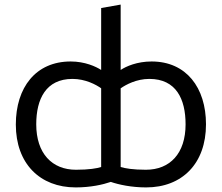

<svg xmlns="http://www.w3.org/2000/svg" viewBox="-20 -801 968 837"><path d="M421 -73C403 -67 368 -61 311 -61C207 -61 138 -132 138 -259C138 -369 180 -457 296 -457C352 -457 399 -432 421 -416ZM506 -781 421 -766V-496C398 -511 350 -533 288 -533C136 -533 49 -420 49 -258C49 -88 154 16 310 16C375 16 428 4 463 -8C498 4 553 16 617 16C774 16 878 -88 878 -259C878 -419 792 -533 641 -533C578 -533 530 -512 506 -496ZM506 -416C529 -432 575 -457 631 -457C748 -457 789 -369 789 -259C789 -132 721 -61 616 -61C560 -61 525 -67 506 -73Z"/></svg>

Font: Repo
Style: Regular
Weight: 400
Designer: Stefan Peev
Foundry: Context Ltd
Version: Version 0.000